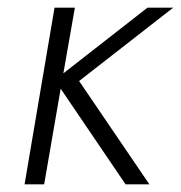

<svg xmlns="http://www.w3.org/2000/svg" viewBox="-20 -480 471 500"><path d="M364 -460 145 -289 175 -460H122L44 0H95L138 -249L307 0H369L186 -269L431 -460Z"/></svg>

Font: Jost* 300 Light Italic
Style: Italic
Weight: 300
Italic angle: -10°
Version: Version 3.200; ttfautohint (v0.97) -l 8 -r 50 -G 200 -x 14 -